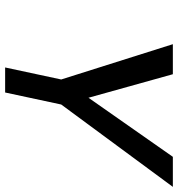

<svg xmlns="http://www.w3.org/2000/svg" viewBox="8 -718 710 767"><g transform="rotate(90 363.5 -335.0)"><path d="M157 -670 298 -224 250 0H350L398 -224L727 -670H607L371 -333L277 -670Z"/></g></svg>

Font: LT Wave Mono Medium
Style: Italic
Weight: 500
Designer: Daniel Lyons
Version: Version 2.5 (Glyphs App)